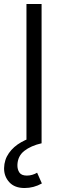

<svg xmlns="http://www.w3.org/2000/svg" viewBox="-36 -720 326 965"><path d="M97 0V-700H173V0ZM87.5 225Q37.5 225 10.8 195.8Q-16 166.5 -15.5 125Q-14.5 82.5 8.8 49.5Q32 16.5 70.5 -5.2Q109 -27 154.5 -37L173.5 0Q119 12.5 86 38.5Q53 64.5 51.5 109Q51 132 61.5 147.2Q72 162.5 99 162.5Q113 162.5 126.5 158.5Q140 154.5 150.5 148L174.5 202Q133.5 225 87.5 225Z"/></svg>

Font: Geologica ExtraLight
Style: Regular
Weight: 200
Designer: Sindre Bremnes, Frode Helland
Foundry: Monokrom Skriftforlag AS
Version: Version 1.010; ttfautohint (v1.8.4.7-5d5b);gftools[0.9.28]